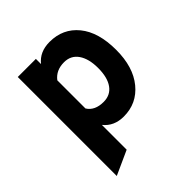

<svg xmlns="http://www.w3.org/2000/svg" viewBox="-200 -649 975 975"><g transform="rotate(-45 288.0 -161.5)"><path d="M314 12Q244 12 205 -37V141L75 200V-511H205V-474Q244 -523 315 -523Q411 -523 468.5 -452.5Q526 -382 526 -255Q526 -132 467 -60Q408 12 314 12ZM205 -155Q231 -113 294 -113Q343 -113 369.5 -150Q396 -187 396 -255Q396 -321 369.5 -359.5Q343 -398 294 -398Q236 -398 205 -357Z"/></g></svg>

Font: ReCut ExtraBold
Style: Regular
Weight: 800
Designer: Giant Group (for alternate capitals set)
Version: Version 2.002;FEAKit 1.0